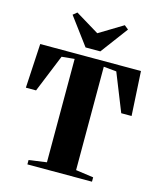

<svg xmlns="http://www.w3.org/2000/svg" viewBox="-141 -1092 997 1193"><g transform="rotate(15 358.0 -496.0)"><path d="M264.5 -44V-709L182.5 -701L83.5 -458H18L34 -743H682L698 -458H631.5L534.5 -701L452 -709V-44L566 -28V0H150.5V-28ZM311.5 -795.5 181 -971 206.5 -992 359 -899.5 511.5 -992 537.5 -971 406.5 -795.5Z"/></g></svg>

Font: Merriweather 120pt Black
Style: Regular
Weight: 900
Designer: Eben Sorkin
Foundry: Eben Sorkin
Version: Version 2.100